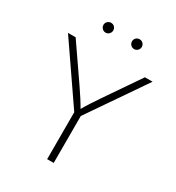

<svg xmlns="http://www.w3.org/2000/svg" viewBox="-212 -1039 1068 1166"><g transform="rotate(30 322.0 -456.0)"><path d="M299.3 0V-329.1L25.4 -727.5H79.1L244.6 -487.3Q268.1 -453.6 289.1 -420.7Q310.1 -387.7 331.5 -350.1H313.5Q335 -388.2 356.4 -421.1Q377.9 -454.1 400.4 -487.3L564.9 -727.5H618.7L345.2 -329.1V0ZM422.4 -842.8Q407.7 -842.8 397.7 -853Q387.7 -863.3 387.7 -877.4Q387.7 -891.6 397.7 -901.6Q407.7 -911.6 422.4 -911.6Q436.5 -911.6 446.5 -901.6Q456.5 -891.6 456.5 -877.4Q456.5 -863.3 446.5 -853Q436.5 -842.8 422.4 -842.8ZM222.2 -842.8Q208 -842.8 197.8 -853Q187.5 -863.3 187.5 -877.4Q187.5 -891.6 197.8 -901.6Q208 -911.6 222.2 -911.6Q236.8 -911.6 246.6 -901.6Q256.3 -891.6 256.3 -877.4Q256.3 -863.3 246.3 -853Q236.3 -842.8 222.2 -842.8Z"/></g></svg>

Font: Inter 18pt ExtraLight
Style: Regular
Weight: 250
Designer: Rasmus Andersson
Foundry: rsms
Version: Version 4.001;git-66647c0bb